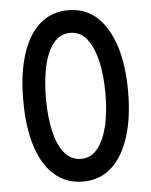

<svg xmlns="http://www.w3.org/2000/svg" viewBox="-55 -827 687 873"><g transform="rotate(-5 289.0 -391.0)"><path d="M289.1 0Q212.9 0 159.2 -46.9Q106.4 -92.8 78.1 -179.7Q49.8 -267.6 49.8 -390.6Q49.8 -513.7 78.1 -601.6Q106.4 -689.5 159.2 -735.4Q212.9 -782.2 289.1 -782.2Q365.2 -782.2 418.9 -734.4Q471.7 -686.5 500 -598.6Q528.3 -511.7 528.3 -390.6Q528.3 -269.5 500 -182.6Q471.7 -94.7 418 -46.9Q365.2 0 289.1 0ZM289.1 -103.5Q335 -103.5 365.2 -141.6Q394.5 -178.7 410.2 -244.1Q424.8 -308.6 424.8 -390.6Q424.8 -472.7 410.2 -538.1Q394.5 -602.5 365.2 -640.6Q335 -678.7 289.1 -678.7Q243.2 -678.7 212.9 -641.6Q182.6 -603.5 168 -539.1Q153.3 -473.6 153.3 -390.6Q153.3 -307.6 168 -243.2Q182.6 -177.7 212.9 -140.6Q244.1 -103.5 289.1 -103.5Z"/></g></svg>

Font: Abed
Style: Bold
Weight: 700
Designer: Johan Aakerlund
Version: Version 3.105